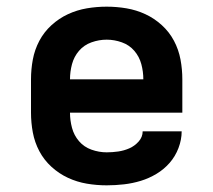

<svg xmlns="http://www.w3.org/2000/svg" viewBox="-20 -548 640 576"><path d="M300 8Q270 8 240.5 3Q211 -2 184 -14.5Q157 -27 134.5 -47.5Q112 -68 98 -94.5Q84 -121 78.5 -150.5Q73 -180 73 -210V-310Q73 -340 78.5 -369.5Q84 -399 98 -425.5Q112 -452 134.5 -472.5Q157 -493 184 -505.5Q211 -518 240.5 -523Q270 -528 300 -528Q330 -528 359.5 -523Q389 -518 416 -505.5Q443 -493 465.5 -472.5Q488 -452 502 -425.5Q516 -399 521.5 -369.5Q527 -340 527 -310V-210H190Q190 -187 196 -164.5Q202 -142 217 -124.5Q232 -107 254.5 -99Q277 -91 300 -91Q317 -91 334.5 -93.5Q352 -96 368 -103Q384 -110 396 -123.5Q408 -137 408 -154H525Q525 -129 515.5 -104Q506 -79 489 -59.5Q472 -40 449.5 -26.5Q427 -13 402.5 -5.5Q378 2 352 5Q326 8 300 8ZM190 -310H410Q410 -333 404 -355.5Q398 -378 383 -395.5Q368 -413 345.5 -421Q323 -429 300 -429Q277 -429 254.5 -421Q232 -413 217 -395.5Q202 -378 196 -355.5Q190 -333 190 -310Z"/></svg>

Font: Iosevka Extended
Style: Bold
Weight: 700
Width: 7
Monospace: yes
Designer: Belleve Invis
Foundry: Belleve Invis
Version: Version 32.5.0; ttfautohint (v1.8.4)